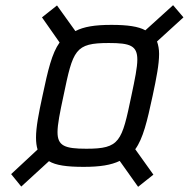

<svg xmlns="http://www.w3.org/2000/svg" viewBox="-20 -714 728 741"><path d="M23 -42 62 6 169 -92C195 -76 238 -70 303 -70C366 -70 409 -77 442 -93L513 7L572 -40L502 -138C532 -179 548 -246 569 -344C584 -414 594 -466 594 -506C594 -524 591 -540 586 -554L688 -647L648 -694L541 -597C514 -612 472 -618 410 -618C346 -618 303 -611 271 -594L200 -693L142 -647L210 -550C180 -508 165 -443 144 -344C129 -275 119 -223 119 -183C119 -165 121 -150 125 -137ZM313 -140C230 -140 202 -151 202 -204C202 -234 211 -279 225 -344C262 -522 269 -548 400 -548C482 -548 510 -538 510 -484C510 -454 501 -410 487 -344C450 -167 443 -140 313 -140Z"/></svg>

Font: Saira UNSAM
Style: Italic
Weight: 400
Italic angle: -12°
Designer: Hector Gatti with collaboration of the Omnibus-Type team
Foundry: Omnibus-Type
Version: Version 0.072;PS 000.072;hotconv 1.0.88;makeotf.lib2.5.64775